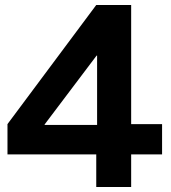

<svg xmlns="http://www.w3.org/2000/svg" viewBox="-20 -750 687 770"><path d="M366 0V-130.7H10V-252.3L366 -730H506V-252.3H630V-130.7H506V0ZM159 -249H369.4V-527.1H367.4L159 -251Z"/></svg>

Font: M PLUS 1 Thin
Style: Regular
Weight: 100
Designer: Coji Morishita
Foundry: UNDERFOREST DESIGN
Version: Version 1.001